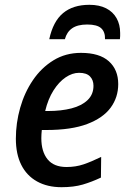

<svg xmlns="http://www.w3.org/2000/svg" viewBox="-20 -769 534 799"><path d="M236 10Q177 10 134 -14Q91 -38 68.5 -83Q46 -128 46 -192Q46 -257 64 -320.5Q82 -384 117 -435.5Q152 -487 202.5 -518Q253 -549 317 -549Q394 -549 433 -514Q472 -479 472 -419Q472 -364 440.5 -321Q409 -278 343 -253Q277 -228 173 -228H154Q153 -219 152.5 -210.5Q152 -202 152 -194Q152 -138 178 -106Q204 -74 257 -74Q295 -74 327.5 -85Q360 -96 401 -116L400 -30Q362 -12 324.5 -1Q287 10 236 10ZM179 -307Q235 -307 277.5 -318Q320 -329 344.5 -352.5Q369 -376 369 -412Q369 -436 354.5 -451Q340 -466 309 -466Q281 -466 253 -447Q225 -428 202.5 -392.5Q180 -357 168 -307ZM185 -606Q201 -680 242.5 -714.5Q284 -749 352 -749Q393 -749 421.5 -734.5Q450 -720 465 -693.5Q480 -667 480 -632Q480 -625 480 -619Q480 -613 479 -606H417Q418 -636 401 -651.5Q384 -667 343 -667Q303 -667 280.5 -651.5Q258 -636 250 -606Z"/></svg>

Font: Noto Sans Display Medium
Style: Italic
Weight: 500
Italic angle: -12°
Designer: Monotype Design Team
Foundry: Monotype Imaging Inc.
Version: Version 2.003